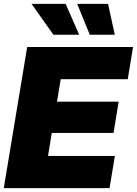

<svg xmlns="http://www.w3.org/2000/svg" viewBox="-21 -970 707 990"><path d="M-1.5 0 119.1 -727.5H665L637.7 -561.5H292L272.9 -445.8H590.8L564.5 -284.7H246.1L226.6 -166H571.3L543.9 0ZM441.9 -791 377 -950.2H536.1L570.8 -791ZM254.4 -791 141.6 -950.2H317.4L387.2 -791Z"/></svg>

Font: Inter 24pt Black
Style: Italic
Weight: 900
Italic angle: -9.3988°
Designer: Rasmus Andersson
Foundry: rsms
Version: Version 4.001;git-66647c0bb